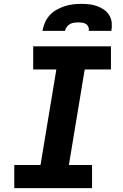

<svg xmlns="http://www.w3.org/2000/svg" viewBox="-20 -975 640 995"><path d="M54 0V-120H190L272 -615H152V-735H555V-615H419L337 -120H457V0ZM200 -815Q204 -837 213 -858Q222 -879 237.5 -896Q253 -913 273.5 -924.5Q294 -936 315.5 -943Q337 -950 358.5 -952.5Q380 -955 402 -955Q423 -955 444 -952.5Q465 -950 484 -943Q503 -936 519.5 -924.5Q536 -913 546.5 -895.5Q557 -878 559 -857Q561 -836 557 -815H440Q442 -826 438 -835.5Q434 -845 425.5 -850.5Q417 -856 406.5 -857.5Q396 -859 386 -859Q375 -859 364 -857.5Q353 -856 343 -850.5Q333 -845 326 -835.5Q319 -826 317 -815Z"/></svg>

Font: Iosevka Curly Heavy Extended
Style: Italic
Weight: 900
Width: 7
Italic angle: -9°
Monospace: yes
Designer: Belleve Invis
Foundry: Belleve Invis
Version: Version 11.1.0; ttfautohint (v1.8.3)